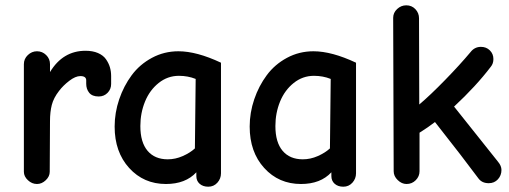

<svg xmlns="http://www.w3.org/2000/svg" viewBox="-20 -686 1915 722"><path d="M119.1 5.9Q100.1 5.9 85 -8.3Q69.8 -22.5 69.8 -40V-444.8Q69.8 -464.8 84.7 -479Q99.6 -493.2 119.1 -493.2Q139.2 -493.2 153.6 -479Q168 -464.8 168 -444.8V-415Q216.3 -495.1 301.8 -495.1Q328.6 -495.1 348.4 -486.6Q368.2 -478 378.4 -463.4Q388.7 -448.7 393.3 -433.1Q397.9 -417.5 397.9 -399.9V-370.1Q397.9 -350.6 384.5 -336.9Q371.1 -323.2 351.1 -323.2Q326.7 -323.2 315.4 -337.2Q304.2 -351.1 304.2 -371.1V-383.8Q304.2 -399.9 282.2 -399.9Q263.7 -399.9 240.5 -382.1Q217.3 -364.3 202.1 -344.2Q181.6 -317.9 174.8 -291.5Q168 -265.1 168 -230L167 -40Q167 -22.5 152.1 -8.3Q137.2 5.9 119.1 5.9Z M763.2 16.1Q743.2 16.1 730.7 5.1Q718.3 -5.9 718.3 -23.9V-38.1Q677.7 5.9 604 5.9Q520.5 5.9 465.8 -54.2Q411.1 -114.3 411.1 -210Q411.1 -262.2 428.2 -312.5Q445.3 -362.8 475.3 -403.3Q505.4 -443.8 551.3 -468.5Q597.2 -493.2 650.9 -493.2Q719.7 -493.2 811 -450.2V-34.2Q811 -14.2 797.4 1Q783.7 16.1 763.2 16.1ZM610.8 -86.9Q639.6 -86.9 667.2 -99.1Q694.8 -111.3 712.9 -127.9L715.8 -389.2Q686.5 -400.9 652.8 -400.9Q610.4 -400.9 576.7 -374Q543 -347.2 525.4 -304.2Q507.8 -261.2 507.8 -211.9Q507.8 -150.9 534.9 -118.9Q562 -86.9 610.8 -86.9Z M1271 16.1Q1251 16.1 1238.5 5.1Q1226.1 -5.9 1226.1 -23.9V-38.1Q1185.5 5.9 1111.8 5.9Q1028.3 5.9 973.6 -54.2Q918.9 -114.3 918.9 -210Q918.9 -262.2 936 -312.5Q953.1 -362.8 983.2 -403.3Q1013.2 -443.8 1059.1 -468.5Q1105 -493.2 1158.7 -493.2Q1227.5 -493.2 1318.8 -450.2V-34.2Q1318.8 -14.2 1305.2 1Q1291.5 16.1 1271 16.1ZM1118.7 -86.9Q1147.5 -86.9 1175 -99.1Q1202.6 -111.3 1220.7 -127.9L1223.6 -389.2Q1194.3 -400.9 1160.6 -400.9Q1118.2 -400.9 1084.5 -374Q1050.8 -347.2 1033.2 -304.2Q1015.6 -261.2 1015.6 -211.9Q1015.6 -150.9 1042.7 -118.9Q1069.8 -86.9 1118.7 -86.9Z M1508.8 5.9Q1490.7 5.9 1475.6 -8.8Q1460.4 -23.4 1460.4 -42L1458.5 -619.1Q1458.5 -638.2 1473.4 -652.1Q1488.3 -666 1507.8 -666Q1528.3 -666 1542 -651.6Q1555.7 -637.2 1555.7 -617.2L1556.6 -293Q1598.1 -328.1 1653.8 -385.3Q1709.5 -442.4 1749.5 -490.2Q1764.6 -509.8 1788.6 -509.8Q1808.6 -509.8 1822 -496.6Q1835.4 -483.4 1835.4 -463.9Q1835.4 -446.8 1825.7 -435.1Q1770 -361.8 1687.5 -285.2L1852.5 -78.1Q1865.7 -62.5 1865.7 -46.9Q1865.7 -26.4 1852.3 -11.7Q1838.9 2.9 1817.9 2.9Q1793 2.9 1779.8 -14.2Q1722.7 -91.3 1615.7 -227.1Q1590.3 -207.5 1557.6 -187V-42Q1557.6 -22.9 1543.5 -8.5Q1529.3 5.9 1508.8 5.9Z"/></svg>

Font: Comic Neue
Style: Bold
Weight: 700
Designer: Craig Rozynski
Foundry: Craig Rozynski
Version: Version 2.003;hotconv 1.0.109;makeotfexe 2.5.65596